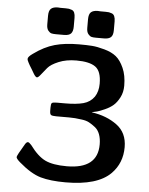

<svg xmlns="http://www.w3.org/2000/svg" viewBox="-61 -952 793 1023"><g transform="rotate(5 336.0 -440.5)"><path d="M57.1 -89.8Q57.1 -97.7 95.2 -161.1Q103 -174.3 110.8 -173.8Q116.7 -173.8 128.9 -160.2Q170.9 -103 211.9 -83.5Q252.9 -64 327.1 -64Q492.2 -64 492.2 -194.8Q492.2 -225.6 483.6 -248.8Q475.1 -272 458 -285.4Q440.9 -298.8 425 -307.4Q409.2 -315.9 386 -318.8Q362.8 -321.8 349.9 -323Q336.9 -324.2 317.9 -324.2H248Q227.1 -324.2 220.5 -328.6Q213.9 -333 213.9 -351.1V-368.2Q213.9 -387.2 218.5 -392.1Q223.1 -397 245.1 -397H289.1Q350.1 -397 387 -407Q423.8 -417 444.8 -446.8Q463.9 -475.6 463.9 -517.1Q463.9 -584 431.9 -606.9Q399.9 -629.9 330.1 -629.9Q275.9 -629.9 235.4 -613Q194.8 -596.2 178 -576.2Q161.1 -556.2 147.9 -539.1Q134.8 -522 127.9 -522Q121.1 -522 110.8 -538.1Q105 -549.3 96.4 -562.7Q87.9 -576.2 84.5 -582Q81.1 -587.9 77.1 -595.5Q73.2 -603 71.5 -607.4Q69.8 -611.8 69.8 -616.2Q69.8 -627.4 95.2 -645Q151.4 -686 206.3 -701.4Q261.2 -716.8 335.9 -716.8Q377.9 -716.8 405.5 -714.8Q433.1 -712.9 472.7 -701.9Q512.2 -690.9 536.1 -671.4Q560.1 -651.9 577.6 -612.5Q595.2 -573.2 595.2 -518.1Q595.2 -482.9 580.6 -454.8Q565.9 -426.8 547.9 -411.4Q529.8 -396 503.9 -384.5Q478 -373 464.1 -369.1Q450.2 -365.2 436 -362.8V-361.8Q515.1 -350.6 570.6 -309.8Q626 -269 626 -191.9Q626 -106.9 569.8 -49.8Q499 22 328.1 22Q247.1 22 194.6 7.1Q142.1 -7.8 78.1 -63Q57.1 -81.1 57.1 -89.8ZM158.2 -808.1V-854Q158.2 -881.8 170.2 -892.3Q182.1 -902.8 207 -902.8Q210 -902.8 213.9 -902.3Q217.8 -901.9 221.2 -901.9H248Q260.3 -901.9 266.1 -900.9Q272 -899.9 281.5 -896.5Q291 -893.1 295.4 -882.6Q299.8 -872.1 299.8 -855V-808.1Q299.8 -783.2 289.3 -771.5Q278.8 -759.8 252 -759.8H209Q193.8 -759.8 184.8 -762Q175.8 -764.2 167 -775.1Q158.2 -786.1 158.2 -808.1ZM372.1 -808.1V-854Q372.1 -881.8 384 -892.3Q396 -902.8 420.9 -902.8Q423.8 -902.8 428 -902.3Q432.1 -901.9 435.1 -901.9H461.9Q474.1 -901.9 480 -900.9Q485.8 -899.9 495.4 -896.5Q504.9 -893.1 509.5 -882.6Q514.2 -872.1 514.2 -855V-808.1Q514.2 -781.2 502.7 -770.5Q491.2 -759.8 465.8 -759.8H422.9Q407.7 -759.8 398.9 -762Q390.1 -764.2 381.1 -775.1Q372.1 -786.1 372.1 -808.1Z"/></g></svg>

Font: CMU Sans Serif
Style: Bold
Weight: 700
Version: Version 0.7.0